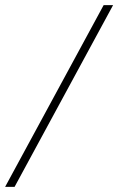

<svg xmlns="http://www.w3.org/2000/svg" viewBox="-65 -733 463 752"><path d="M-45 -1 341 -713H378L-8 -1Z"/></svg>

Font: Noto Sans Condensed ExtraLight
Style: Italic
Weight: 200
Width: 3
Italic angle: -12°
Designer: Monotype Design Team
Foundry: Monotype Imaging Inc.
Version: Version 2.013; ttfautohint (v1.8.4.7-5d5b)